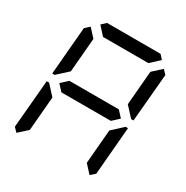

<svg xmlns="http://www.w3.org/2000/svg" viewBox="-204 -1169 1224 1264"><g transform="rotate(30 408.0 -537.5)"><path d="M93 -75 64 -105 96 -469H114L126 -456L182 -395L160 -136ZM134 -544 120 -531H102L133 -894L167 -925L223 -864L201 -605ZM215 -969 248 -1000H655L683 -969L616 -907H271ZM600 -546 642 -500 592 -454H216L174 -500L224 -546ZM723 -925 752 -895 720 -531H702L690 -544L634 -605L656 -864ZM682 -456 696 -469H714L683 -105L649 -75L593 -136L615 -394Z"/></g></svg>

Font: DSEG7 Classic Mini
Style: Italic
Weight: 400
Italic angle: -5°
Designer: Keshikan(Twitter:@keshinomi_88pro)
Version: Version 0.46